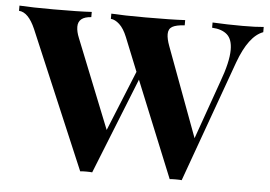

<svg xmlns="http://www.w3.org/2000/svg" viewBox="-58 -669 1029 733"><g transform="rotate(5 456.0 -303.0)"><path d="M924 -608V-588Q869 -568 831 -464L663 2Q656 1 640 1Q625 1 617 2L467 -366L320 2Q312 1 297 1Q282 1 274 2L51 -524Q24 -586 -12 -588V-608Q35 -605 119 -605Q217 -605 265 -608V-588Q215 -585 215 -547Q215 -528 225 -504L361 -164L455 -395L403 -524Q390 -556 373 -571.5Q356 -587 340 -588V-608Q386 -605 471 -605Q573 -605 623 -608V-588Q590 -586 575.5 -577.5Q561 -569 561 -549Q561 -531 571 -504L698 -162L777 -385Q806 -463 806 -510Q806 -550 786 -568Q766 -586 728 -588V-608Q785 -605 843 -605Q895 -605 924 -608Z"/></g></svg>

Font: Playfair Display SC
Style: Bold
Weight: 700
Designer: Claus Eggers Sørensen
Foundry: Claus Eggers Sørensen
Version: Version 1.200; ttfautohint (v1.6)